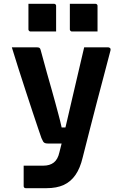

<svg xmlns="http://www.w3.org/2000/svg" viewBox="-20 -786 640 1006"><path d="M547 -538Q552 -538 556.5 -534Q561 -530 559 -522Q540 -449 522.5 -383Q505 -317 487.5 -250.5Q470 -184 452 -113Q434 -42 413 40Q400 95 375.5 130.5Q351 166 314 183Q277 200 223 200Q210 200 192.5 200Q175 200 158.5 200Q142 200 130 200Q118 200 115 200Q110 200 107 197Q104 194 104 189V82H123Q144 82 165 82Q186 82 207 82Q241 82 262 65.5Q283 49 291 13Q298 -12 308.5 -56.5Q319 -101 332.5 -159Q346 -217 361 -281.5Q376 -346 391.5 -412Q407 -478 421 -538Q435 -538 450.5 -538Q466 -538 481.5 -538Q497 -538 513.5 -538Q530 -538 547 -538ZM173 -538Q183 -538 187 -535Q191 -532 193 -524Q212 -454 226 -403.5Q240 -353 251 -315.5Q262 -278 270 -247Q278 -216 286.5 -185.5Q295 -155 303 -118H363L340 -34H232Q223 -34 216.5 -36Q210 -38 206 -44.5Q202 -51 197 -63Q192 -77 180 -112.5Q168 -148 151 -199Q134 -250 115 -308.5Q96 -367 77 -426Q58 -485 42 -538Q57 -538 73.5 -538Q90 -538 106 -538Q122 -538 139 -538Q156 -538 173 -538ZM129 -766Q162 -766 196 -766Q230 -766 263 -766Q267 -766 269 -764.5Q271 -763 272.5 -761Q274 -759 274 -755V-621Q241 -621 207 -621Q173 -621 140 -621Q137 -621 134.5 -622.5Q132 -624 130.5 -626.5Q129 -629 129 -632ZM346 -766Q379 -766 413 -766Q447 -766 480 -766Q484 -766 486 -764.5Q488 -763 489.5 -761Q491 -759 491 -755V-621Q458 -621 424 -621Q390 -621 357 -621Q354 -621 351.5 -622.5Q349 -624 347.5 -626.5Q346 -629 346 -632Z"/></svg>

Font: Recursive
Style: Bold
Weight: 700
Version: Version 1.085